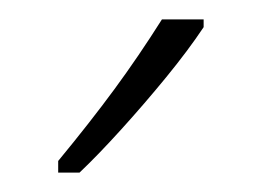

<svg xmlns="http://www.w3.org/2000/svg" viewBox="-20 -784 270 198"><path d="M190 -756Q174 -732 151.5 -704.5Q129 -677 105 -650.5Q81 -624 62 -606H40V-618Q73 -658 98 -692Q123 -726 147 -764H190Z"/></svg>

Font: Noto Sans Myanmar UI ExtraCondensed ExtraLight
Style: Regular
Weight: 200
Width: 2
Designer: Monotype Design Team
Foundry: Monotype Imaging Inc.
Version: Version 2.103; ttfautohint (v1.8.4.7-5d5b)